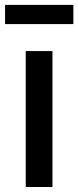

<svg xmlns="http://www.w3.org/2000/svg" viewBox="-31 -751 314 771"><path d="M72.3 0V-545.9H179.7V0ZM263.7 -731.4V-654.3H-10.7V-731.4Z"/></svg>

Font: Inter Medium
Style: Regular
Weight: 500
Designer: Rasmus Andersson
Foundry: rsms
Version: Version 4.001;git-9221beed3